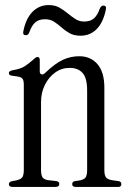

<svg xmlns="http://www.w3.org/2000/svg" viewBox="-20 -738 510 758"><path d="M30 0Q15 0 15 -11Q15 -20 28 -23L40 -25Q61 -29 67.5 -37.5Q74 -46 74 -67V-403Q74 -421 68.5 -427.5Q63 -434 49 -436L28 -439Q15 -440 15 -450Q15 -458 31 -461Q62 -466 78.5 -477Q95 -488 113 -504Q122 -513 128 -513Q137 -513 137 -501V-456Q137 -447 143.5 -444.5Q150 -442 158 -450Q198 -488 228.5 -502Q259 -516 293 -516Q338 -516 365 -484.5Q392 -453 392 -392V-67Q392 -46 398.5 -37.5Q405 -29 426 -26L448 -23Q459 -21 459 -11Q459 0 447 0H279Q265 0 265 -11Q265 -21 276 -23L290 -25Q311 -28 317.5 -37Q324 -46 324 -67V-381Q324 -430 306 -450Q288 -470 255 -470Q223 -470 197.5 -451.5Q172 -433 157 -402.5Q142 -372 142 -335V-67Q142 -46 148.5 -37Q155 -28 176 -26L203 -23Q214 -21 214 -12Q214 0 199 0ZM298 -597Q272 -597 254.5 -607Q237 -617 223 -629.5Q209 -642 194 -652Q179 -662 158 -662Q133 -662 119 -649.5Q105 -637 96 -611Q92 -599 82 -599Q69 -599 72 -614Q82 -665 108.5 -691.5Q135 -718 172 -718Q197 -718 214.5 -708Q232 -698 247 -685.5Q262 -673 277.5 -663Q293 -653 312 -653Q337 -653 351 -665.5Q365 -678 374 -704Q379 -716 388 -716Q401 -716 398 -701Q388 -650 362 -623.5Q336 -597 298 -597Z"/></svg>

Font: Instrument Serif
Style: Regular
Weight: 400
Designer: Rodrigo Fuenzalida
Foundry: fragTYPE
Version: Version 1.000; ttfautohint (v1.8.4.7-5d5b);gftools[0.9.27]